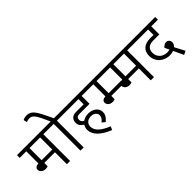

<svg xmlns="http://www.w3.org/2000/svg" viewBox="6 -1905 2959 2959"><g transform="rotate(-45 1486.0 -425.5)"><path d="M608 -583H495V0H425V-260H193V-187Q168 -178 143 -178Q101 -178 73 -202Q45 -226 45 -258Q45 -286 65 -301.5Q85 -317 123 -319V-583H-20V-642H608ZM425 -583H193V-319H425Z M904 -583H791V0H721V-583H588V-642H714L676 -725Q644 -795 623 -831Q602 -867 576.5 -888Q551 -909 517 -909Q480 -909 448 -895L435 -952Q470 -972 516 -972Q565 -972 600 -948Q635 -924 665 -876.5Q695 -829 737 -741L784 -642H904Z M1041 -349Q1041 -325 1052.5 -310.5Q1064 -296 1088 -284Q1137 -320 1211 -320Q1259 -320 1299.5 -302Q1340 -284 1363.5 -251.5Q1387 -219 1387 -178Q1387 -131 1365.5 -98.5Q1344 -66 1308 -35L1257 -77Q1287 -99 1302 -123Q1317 -147 1317 -178Q1317 -212 1287.5 -236.5Q1258 -261 1211 -261Q1154 -261 1122 -231.5Q1090 -202 1090 -153Q1090 -87 1147 -33.5Q1204 20 1316 65L1291 121Q1159 69 1089.5 -1.5Q1020 -72 1020 -155Q1020 -200 1046 -241Q1008 -264 989.5 -291.5Q971 -319 971 -357Q971 -407 1002.5 -438.5Q1034 -470 1095 -470H1261V-583H883V-642H1459V-583H1330V-411H1105Q1073 -411 1057 -394.5Q1041 -378 1041 -349Z M1929 -260H1654V-187Q1629 -178 1604 -178Q1562 -178 1534 -202Q1506 -226 1506 -258Q1506 -286 1526 -301.5Q1546 -317 1584 -319V-583H1441V-642H1828V-583H1654V-319H1929Z M2436 -583H2323V0H2253V-260H2021V-187Q1996 -178 1971 -178Q1929 -178 1901 -202Q1873 -226 1873 -258Q1873 -286 1893 -301.5Q1913 -317 1951 -319V-583H1808V-642H2436ZM2253 -583H2021V-319H2253Z M2571 -285Q2571 -233 2595 -196Q2619 -159 2657 -141Q2695 -123 2736 -123Q2765 -123 2792 -130L2757 -205Q2771 -225 2792.5 -238Q2814 -251 2835 -251Q2866 -251 2884.5 -230.5Q2903 -210 2903 -181Q2903 -138 2868 -106L2954 56L2894 87L2817 -77Q2780 -63 2734 -63Q2675 -63 2621.5 -89.5Q2568 -116 2534.5 -166.5Q2501 -217 2501 -285Q2501 -368 2552.5 -416.5Q2604 -465 2709 -465H2778V-583H2416V-642H2992V-583H2847V-407H2714Q2640 -407 2605.5 -373.5Q2571 -340 2571 -285Z"/></g></svg>

Font: Martel Sans Light
Style: Regular
Weight: 300
Designer: Dan Reynolds and Mathieu Réguer
Foundry: Dan Reynolds and Mathieu Réguer
Version: Version 1.002; ttfautohint (v1.1) -l 5 -r 5 -G 72 -x 0 -D la